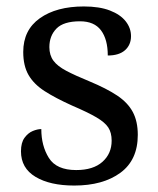

<svg xmlns="http://www.w3.org/2000/svg" viewBox="-20 -565 491 595"><path d="M210 10Q135 10 90 -17Q45 -44 45 -96Q45 -123 56 -138Q67 -153 81.5 -159Q96 -165 108 -165Q108 -113 131.5 -75.5Q155 -38 216 -38Q269 -38 297.5 -63.5Q326 -89 326 -129Q326 -154 315.5 -170Q305 -186 278.5 -201.5Q252 -217 203 -238Q152 -261 118.5 -282.5Q85 -304 68.5 -332.5Q52 -361 52 -404Q52 -472 103.5 -508.5Q155 -545 240 -545Q288 -545 320.5 -532.5Q353 -520 369.5 -499Q386 -478 386 -453Q386 -426 367.5 -409.5Q349 -393 314 -393Q314 -443 293 -471Q272 -499 228 -499Q177 -499 155 -476.5Q133 -454 133 -419Q133 -394 145.5 -377Q158 -360 185.5 -345.5Q213 -331 257 -313Q310 -291 343 -269Q376 -247 391.5 -218Q407 -189 407 -147Q407 -69 353 -29.5Q299 10 210 10Z"/></svg>

Font: Noto Serif Khojki
Style: Regular
Weight: 400
Designer: Juan Bruce
Version: Version 2.002